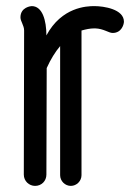

<svg xmlns="http://www.w3.org/2000/svg" viewBox="-20 -601 451 629"><path d="M132 -485C132 -534 119 -581 84 -581C82 -581 47 -578 47 -544C47 -531 59 -518 59 -501L58 -29C58 -8 75 8 95 8C116 8 132 -8 132 -29L133 -378C146 -407 161 -431 177 -450V-27C177 -8 193 8 212 8C231 8 247 -8 247 -27V-501C261 -505 275 -508 289 -508H292C320 -507 336 -493 349 -493C379 -493 386 -522 386 -530C386 -571 320 -581 289 -581C264 -581 182 -578 132 -485Z"/></svg>

Font: LS
Style: RegularAlt
Weight: 500
Designer: BSozoo
Foundry: BSozoo
Version: Version 001.000